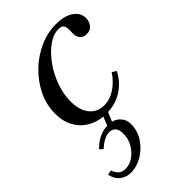

<svg xmlns="http://www.w3.org/2000/svg" viewBox="-226 -535 909 909"><g transform="rotate(-45 228.0 -80.5)"><path d="M205 14Q153 14 114 -7.5Q75 -29 53.5 -67.5Q32 -106 32 -157Q32 -215 57 -268Q82 -321 125.5 -363.5Q169 -406 223 -430.5Q277 -455 335 -455Q390 -455 423 -433Q456 -411 456 -374Q456 -350 442 -334Q428 -318 405 -318Q384 -318 372 -331Q360 -344 360 -367L361 -386Q361 -411 353.5 -420.5Q346 -430 327 -430Q292 -430 256.5 -404.5Q221 -379 191 -337.5Q161 -296 143 -246Q125 -196 125 -147Q125 -88 152 -54.5Q179 -21 225 -21Q263 -21 299 -44.5Q335 -68 361 -108L382 -94Q355 -43 309.5 -14.5Q264 14 205 14ZM5 224 29 219Q35 238 48 250.5Q61 263 84 263Q111 263 136 246Q161 229 178 199.5Q195 170 194 134Q194 111 183 98Q172 85 151 85Q134 85 114 95.5Q94 106 77 123L60 109Q84 83 112.5 70Q141 57 169 57Q209 57 230.5 78.5Q252 100 252 130Q252 175 228 212Q204 249 166.5 271.5Q129 294 89 294Q60 294 37 277.5Q14 261 5 224ZM193 67 164 64 189 0H221Z"/></g></svg>

Font: Baskervville Medium
Style: Italic
Weight: 500
Italic angle: -18°
Version: Version 1.100